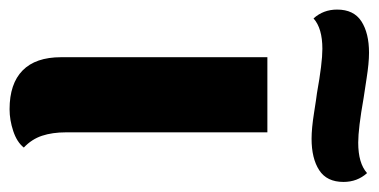

<svg xmlns="http://www.w3.org/2000/svg" viewBox="-252 -546 772 391"><g transform="rotate(90 133.5 -351.0)"><path d="M239 -14Q228 0 205.5 7.5Q183 15 161 15Q109 15 82 -11.5Q55 -38 55 -90V-510H208V-100Q208 -72 215 -51Q222 -30 239 -14ZM309 -665Q309 -631 285 -615.5Q261 -600 221 -600Q200 -600 168.5 -605Q137 -610 128 -611Q67 -622 38 -622Q-4 -622 -24 -604Q-42 -624 -42 -652Q-42 -686 -18 -701.5Q6 -717 46 -717Q67 -717 98.5 -712Q130 -707 138 -706Q200 -695 229 -695Q271 -695 291 -713Q309 -693 309 -665Z"/></g></svg>

Font: Sansita
Style: Bold
Weight: 700
Designer: Pablo Cosgaya
Foundry: Omnibus-Type
Version: Version 1.006